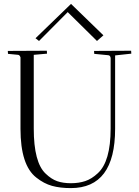

<svg xmlns="http://www.w3.org/2000/svg" viewBox="-20 -960 713 984"><path d="M220 -700Q220 -699 221 -685L153 -679V-301Q153 -127 214 -70Q243 -42 273 -31.5Q303 -21 343.5 -21Q384 -21 417 -32Q450 -43 481 -72Q547 -132 547 -301V-663Q545 -676 535 -677L463 -684Q462 -690 462 -699L652 -700Q652 -699 653 -685L570 -676V-300Q570 4 343 4Q288 4 246.5 -7.5Q205 -19 166 -50Q85 -113 85 -300V-666Q81 -678 73 -679L21 -684Q20 -690 20 -699ZM162 -764 344 -940Q502 -786 510 -779L477 -750L327 -898L180 -750Z"/></svg>

Font: Antic Didone
Style: Regular
Weight: 400
Designer: Santiago Orozco
Foundry: Santiago Orozco
Version: Version 2.000